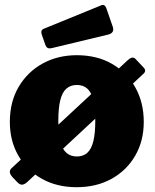

<svg xmlns="http://www.w3.org/2000/svg" viewBox="-20 -770 644 800"><path d="M94 -12Q82 -1 72 -0.5Q62 0 51 -12L32 -32Q12 -54 28 -69L513 -520Q532 -537 544 -525L578 -489Q592 -475 577 -462ZM299 10Q217 10 154.5 -25Q92 -60 56.5 -121.5Q21 -183 21 -262Q21 -346 58 -408.5Q95 -471 158 -505.5Q221 -540 300 -540Q384 -540 446.5 -504Q509 -468 544 -405.5Q579 -343 579 -262Q579 -183 543.5 -121.5Q508 -60 445 -25Q382 10 299 10ZM300 -118Q327 -118 344 -133.5Q361 -149 369 -182Q377 -215 377 -266Q377 -319 369 -352Q361 -385 344 -400.5Q327 -416 300 -416Q274 -416 256.5 -400.5Q239 -385 231 -352Q223 -319 223 -266Q223 -214 231 -181.5Q239 -149 256.5 -133.5Q274 -118 300 -118ZM423 -736 450 -658Q458 -633 431 -626L198 -570Q185 -567 179 -570Q173 -573 169 -583L154 -626Q148 -644 162 -650L402 -748Q416 -754 423 -736Z"/></svg>

Font: Libre Franklin Black
Style: Regular
Weight: 900
Designer: Pablo Impallari, Rodrigo Fuenzalida, Nhung Nguyen
Foundry: Impallari Type
Version: Version 3.000